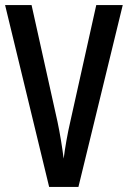

<svg xmlns="http://www.w3.org/2000/svg" viewBox="-20 -734 502 754"><path d="M462 -714 288 0H173L0 -714H104L206 -255Q213 -222 219.5 -182.5Q226 -143 230 -111Q234 -143 241 -182.5Q248 -222 256 -256L358 -714Z"/></svg>

Font: Noto Sans Thai ExtCond Med
Style: Regular
Weight: 500
Width: 2
Designer: Monotype Design Team
Foundry: Monotype Imaging Inc.
Version: Version 2.002; ttfautohint (v1.8.4.7-5d5b)